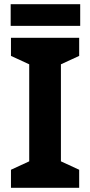

<svg xmlns="http://www.w3.org/2000/svg" viewBox="-20 -894 429 914"><path d="M356.9 0H32.2V-85.9L119.1 -126V-587.9L32.2 -627.9V-713.9H356.9V-627.9L270 -587.9V-126L356.9 -85.9ZM30.8 -874H361.8V-771H30.8Z"/></svg>

Font: NotoSans-Bold
Style: Bold
Weight: 700
Designer: Monotype Design team
Foundry: Monotype Imaging Inc.
Version: Version 1.04